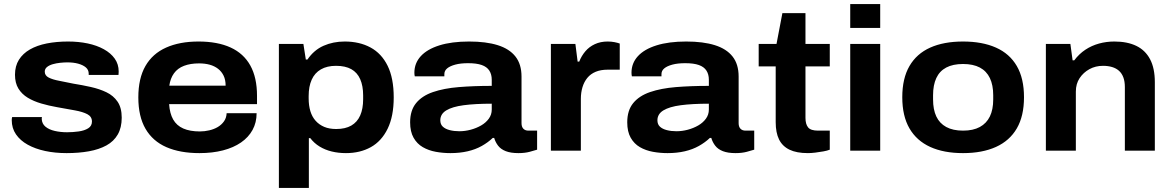

<svg xmlns="http://www.w3.org/2000/svg" viewBox="-20 -744 5785 948"><path d="M309 12Q252 12 203 1.5Q154 -9 117 -29.5Q80 -50 59 -80.5Q38 -111 38 -151Q38 -155 38.5 -159Q39 -163 40 -166H187Q187 -165 186.5 -162Q186 -159 186 -157Q187 -133 204.5 -118.5Q222 -104 250.5 -97.5Q279 -91 311 -91Q340 -91 368.5 -95Q397 -99 415.5 -110.5Q434 -122 434 -144Q434 -168 411.5 -180Q389 -192 350 -199Q311 -206 261 -215Q221 -222 183.5 -233Q146 -244 117 -261.5Q88 -279 71 -306.5Q54 -334 54 -375Q54 -418 73.5 -449Q93 -480 128 -500Q163 -520 211 -529.5Q259 -539 316 -539Q368 -539 413 -529.5Q458 -520 492.5 -501Q527 -482 546.5 -454.5Q566 -427 566 -391Q566 -386 565.5 -381Q565 -376 565 -374H418V-380Q418 -399 404 -411Q390 -423 366.5 -429.5Q343 -436 313 -436Q297 -436 277.5 -434Q258 -432 240.5 -427Q223 -422 212 -413Q201 -404 201 -390Q201 -371 220.5 -361Q240 -351 272.5 -345Q305 -339 342 -331Q386 -324 428.5 -314.5Q471 -305 505.5 -288.5Q540 -272 560.5 -242Q581 -212 581 -163Q581 -114 561.5 -80Q542 -46 505.5 -26Q469 -6 419 3Q369 12 309 12Z M965 12Q869 12 801.5 -17.5Q734 -47 698.5 -108Q663 -169 663 -263Q663 -357 698 -418Q733 -479 800 -509Q867 -539 960 -539Q1054 -539 1118.5 -509.5Q1183 -480 1216 -420.5Q1249 -361 1249 -271V-230H815Q818 -184 835 -154Q852 -124 885 -109.5Q918 -95 967 -95Q990 -95 1013.5 -100.5Q1037 -106 1055.5 -117Q1074 -128 1086 -145Q1098 -162 1099 -185H1247Q1247 -139 1227 -102.5Q1207 -66 1170 -40.5Q1133 -15 1081 -1.5Q1029 12 965 12ZM816 -321H1094Q1094 -350 1084 -370.5Q1074 -391 1056.5 -404.5Q1039 -418 1015.5 -424.5Q992 -431 963 -431Q920 -431 888.5 -419Q857 -407 839 -382Q821 -357 816 -321Z M1357 184V-527H1478L1490 -450H1498Q1530 -497 1577.5 -518Q1625 -539 1682 -539Q1755 -539 1809.5 -509.5Q1864 -480 1894 -419Q1924 -358 1924 -263Q1924 -170 1894 -108.5Q1864 -47 1811 -17.5Q1758 12 1688 12Q1651 12 1618 4Q1585 -4 1558 -20.5Q1531 -37 1512 -62H1505V184ZM1640 -107Q1685 -107 1714.5 -124Q1744 -141 1758.5 -174Q1773 -207 1773 -254V-273Q1773 -320 1758.5 -353Q1744 -386 1714.5 -402.5Q1685 -419 1639 -419Q1595 -419 1564.5 -401.5Q1534 -384 1519 -350.5Q1504 -317 1504 -270V-258Q1504 -223 1512.5 -195Q1521 -167 1538.5 -147.5Q1556 -128 1581 -117.5Q1606 -107 1640 -107Z M2204 12Q2167 12 2131.5 5.5Q2096 -1 2067.5 -17.5Q2039 -34 2022 -64Q2005 -94 2005 -140Q2005 -199 2034.5 -235Q2064 -271 2118 -289.5Q2172 -308 2245.5 -314Q2319 -320 2408 -320V-350Q2408 -377 2396 -395.5Q2384 -414 2358.5 -423Q2333 -432 2291 -432Q2254 -432 2228 -425Q2202 -418 2188 -406.5Q2174 -395 2174 -378V-367H2028Q2027 -371 2026.5 -375.5Q2026 -380 2026 -385Q2026 -432 2057.5 -466.5Q2089 -501 2149.5 -520Q2210 -539 2296 -539Q2380 -539 2437.5 -521Q2495 -503 2525 -465Q2555 -427 2555 -366V-136Q2555 -118 2564 -108.5Q2573 -99 2589 -99H2632V-5Q2620 -1 2595.5 5.5Q2571 12 2540 12Q2502 12 2477.5 2.5Q2453 -7 2439.5 -24.5Q2426 -42 2420 -63H2413Q2390 -41 2359 -23.5Q2328 -6 2289 3Q2250 12 2204 12ZM2248 -96Q2276 -96 2304 -103.5Q2332 -111 2355.5 -124.5Q2379 -138 2393.5 -158Q2408 -178 2408 -203V-232Q2326 -232 2269.5 -224.5Q2213 -217 2183.5 -199Q2154 -181 2154 -150Q2154 -130 2166.5 -118.5Q2179 -107 2200.5 -101.5Q2222 -96 2248 -96Z M2700 0V-527H2821L2832 -440H2840Q2851 -468 2870 -490.5Q2889 -513 2917 -526Q2945 -539 2980 -539Q2998 -539 3013.5 -536Q3029 -533 3040 -529V-400H2981Q2946 -400 2921 -389.5Q2896 -379 2880 -359.5Q2864 -340 2856 -313.5Q2848 -287 2848 -256V0Z M3276 12Q3239 12 3203.5 5.5Q3168 -1 3139.5 -17.5Q3111 -34 3094 -64Q3077 -94 3077 -140Q3077 -199 3106.5 -235Q3136 -271 3190 -289.5Q3244 -308 3317.5 -314Q3391 -320 3480 -320V-350Q3480 -377 3468 -395.5Q3456 -414 3430.5 -423Q3405 -432 3363 -432Q3326 -432 3300 -425Q3274 -418 3260 -406.5Q3246 -395 3246 -378V-367H3100Q3099 -371 3098.5 -375.5Q3098 -380 3098 -385Q3098 -432 3129.5 -466.5Q3161 -501 3221.5 -520Q3282 -539 3368 -539Q3452 -539 3509.5 -521Q3567 -503 3597 -465Q3627 -427 3627 -366V-136Q3627 -118 3636 -108.5Q3645 -99 3661 -99H3704V-5Q3692 -1 3667.5 5.5Q3643 12 3612 12Q3574 12 3549.5 2.5Q3525 -7 3511.5 -24.5Q3498 -42 3492 -63H3485Q3462 -41 3431 -23.5Q3400 -6 3361 3Q3322 12 3276 12ZM3320 -96Q3348 -96 3376 -103.5Q3404 -111 3427.5 -124.5Q3451 -138 3465.5 -158Q3480 -178 3480 -203V-232Q3398 -232 3341.5 -224.5Q3285 -217 3255.5 -199Q3226 -181 3226 -150Q3226 -130 3238.5 -118.5Q3251 -107 3272.5 -101.5Q3294 -96 3320 -96Z M3969 12Q3913 12 3878 -5Q3843 -22 3826.5 -55.5Q3810 -89 3810 -141V-416H3726V-527H3814L3843 -679H3957V-527H4077V-416H3957V-162Q3957 -131 3970 -115Q3983 -99 4019 -99H4077V-5Q4065 0 4045.5 3.5Q4026 7 4005.5 9.5Q3985 12 3969 12Z M4178 -606V-724H4326V-606ZM4178 0V-527H4326V0Z M4735 12Q4640 12 4573 -18.5Q4506 -49 4470.5 -110Q4435 -171 4435 -264Q4435 -357 4470.5 -418Q4506 -479 4573 -509Q4640 -539 4735 -539Q4830 -539 4897.5 -509Q4965 -479 5000.5 -418Q5036 -357 5036 -264Q5036 -171 5000.5 -110Q4965 -49 4897.5 -18.5Q4830 12 4735 12ZM4735 -99Q4785 -99 4818 -117Q4851 -135 4867.5 -169Q4884 -203 4884 -253V-274Q4884 -324 4867.5 -358.5Q4851 -393 4818 -410.5Q4785 -428 4735 -428Q4685 -428 4652 -410.5Q4619 -393 4603 -358.5Q4587 -324 4587 -274V-253Q4587 -203 4603 -169Q4619 -135 4652 -117Q4685 -99 4735 -99Z M5144 0V-527H5265L5276 -446H5284Q5308 -478 5339 -498.5Q5370 -519 5406.5 -529Q5443 -539 5482 -539Q5546 -539 5590.5 -517.5Q5635 -496 5658.5 -451.5Q5682 -407 5682 -338V0H5534V-314Q5534 -342 5526.5 -362Q5519 -382 5505 -394.5Q5491 -407 5471 -413Q5451 -419 5426 -419Q5389 -419 5359 -402.5Q5329 -386 5310.5 -358Q5292 -330 5292 -292V0Z"/></svg>

Font: Archivo SemiExpanded
Style: Bold
Weight: 700
Width: 6
Designer: Hector Gatti
Foundry: Omnibus-Type
Version: Version 2.001